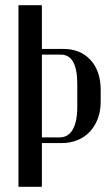

<svg xmlns="http://www.w3.org/2000/svg" viewBox="-20 -718 427 738"><path d="M141 -698V-530H223Q289 -530 328 -487.5Q367 -445 367 -372V-327Q367 -291 356 -262Q345 -233 325.5 -212Q306 -191 278 -179.5Q250 -168 217 -168H141V0H51V-698ZM277 -395Q277 -508 214 -508H141V-190H210Q242 -190 259.5 -220Q277 -250 277 -307Z"/></svg>

Font: Moniqa SemBd Heading
Style: Regular
Weight: 600
Designer: Rajesh Rajput
Foundry: Rajesh Rajput
Version: Version 1.000